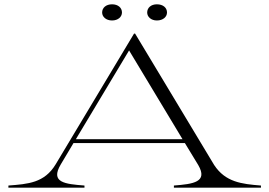

<svg xmlns="http://www.w3.org/2000/svg" viewBox="-20 -871 1250 891"><path d="M19 -10V0H372V-10C281 -17 212 -24 262 -108L321 -207H838L900 -105C946 -26 877 -17 787 -10V0H1191V-10C1101 -17 1026 -26 974 -105L607 -715H602L238 -108C186 -22 110 -17 19 -10ZM332 -225 579 -637 827 -225ZM500 -776C528 -776 546 -793 546 -813C546 -835 528 -851 500 -851C472 -851 454 -835 454 -813C454 -793 472 -776 500 -776ZM708 -776C737 -776 755 -793 755 -813C755 -835 737 -851 708 -851C681 -851 663 -835 663 -813C663 -793 681 -776 708 -776Z"/></svg>

Font: Sprat Extended Light
Style: Regular
Weight: 300
Width: 9
Designer: Ethan Nakache
Foundry: Collletttivo
Version: Version 2.000;Glyphs 3.2 (3217)